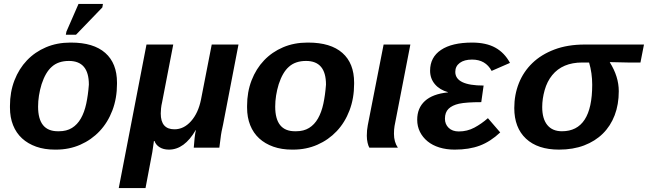

<svg xmlns="http://www.w3.org/2000/svg" viewBox="-20 -756 3317 983"><path d="M579 -327Q579 -253 555.5 -191Q532 -129 490 -84.5Q448 -40 391 -15Q334 10 267 10H261Q208 10 165.5 -5Q123 -20 93 -47.5Q63 -75 47 -115Q31 -155 31 -205V-214Q31 -285 54 -344.5Q77 -404 118 -447Q159 -490 215.5 -514Q272 -538 340 -538H344Q459 -538 519 -485Q579 -432 579 -333ZM435 -323Q435 -444 333 -444Q278 -444 245 -414Q213 -386 193 -325Q175 -266 175 -210Q175 -84 276 -84H282Q321 -84 348.5 -101Q376 -118 394 -149.5Q412 -181 421.5 -225Q431 -269 435 -323ZM317 -578 320 -594 382 -736H507L504 -718L369 -578Z M972 0Q974 -28 976.5 -50.5Q979 -73 983 -90H982Q924 10 845 10Q817 10 797.5 -2Q778 -14 771 -34H768L760 22L725 207H588L730 -528H867L810 -233Q806 -216 804.5 -201Q803 -186 803 -175Q803 -94 873 -94Q921 -94 958 -135.5Q995 -177 1009 -246L1064 -528H1201L1122 -118Q1118 -101 1114.5 -83Q1111 -65 1109 -46L1103 0Z M1793 -327Q1793 -253 1769.5 -191Q1746 -129 1704 -84.5Q1662 -40 1605 -15Q1548 10 1481 10H1475Q1422 10 1379.5 -5Q1337 -20 1307 -47.5Q1277 -75 1261 -115Q1245 -155 1245 -205V-214Q1245 -285 1268 -344.5Q1291 -404 1332 -447Q1373 -490 1429.5 -514Q1486 -538 1554 -538H1558Q1673 -538 1733 -485Q1793 -432 1793 -333ZM1649 -323Q1649 -444 1547 -444Q1492 -444 1459 -414Q1427 -386 1407 -325Q1389 -266 1389 -210Q1389 -84 1490 -84H1496Q1535 -84 1562.5 -101Q1590 -118 1608 -149.5Q1626 -181 1635.5 -225Q1645 -269 1649 -323Z M1997 -71Q1997 -29 2017 0H1871Q1866 -8 1862 -25Q1858 -42 1858 -61Q1858 -90 1863 -115L1944 -528H2081L2000 -111Q1997 -94 1997 -71Z M2329 -83Q2372 -83 2408.5 -102.5Q2445 -122 2478 -151L2541 -78Q2491 -31 2436.5 -10.5Q2382 10 2308 10Q2265 10 2229.5 -1Q2194 -12 2169 -32.5Q2144 -53 2130 -81Q2116 -109 2116 -143Q2116 -203 2155.5 -239Q2195 -275 2273 -283L2274 -284Q2231 -296 2206.5 -325Q2182 -354 2182 -394Q2182 -463 2238 -500.5Q2294 -538 2397 -538Q2469 -538 2516 -512Q2563 -486 2591 -434L2497 -393Q2466 -451 2397 -451Q2357 -451 2334 -434Q2311 -417 2311 -388Q2311 -318 2456 -318L2444 -233Q2367 -233 2330 -225Q2295 -217 2276.5 -199Q2258 -181 2258 -148Q2258 -120 2277 -101.5Q2296 -83 2329 -83Z M2842 10Q2733 10 2673 -46Q2613 -102 2613 -203Q2613 -271 2636.5 -330Q2660 -389 2705.5 -433Q2751 -477 2818.5 -502.5Q2886 -528 2974 -528H2991H3277L3259 -436H3194L3103 -438L3102 -437Q3148 -364 3148 -289Q3148 -221 3127 -166Q3106 -111 3066.5 -72Q3027 -33 2970.5 -11.5Q2914 10 2842 10ZM2857 -84Q3012 -84 3012 -322Q3012 -382 2996 -436H2961Q2860 -436 2807 -371Q2781 -339 2768.5 -294.5Q2756 -250 2756 -208Q2756 -148 2782 -116Q2808 -84 2857 -84Z"/></svg>

Font: Libra Sans Modern
Style: Bold Italic
Weight: 700
Italic angle: -12°
Foundry: Stefan Peev, Context Ltd
Version: Version 1.000